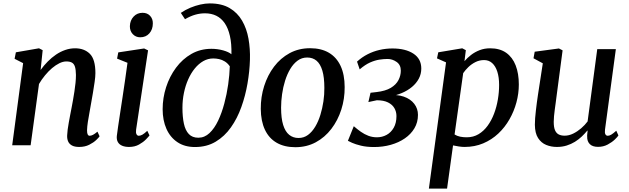

<svg xmlns="http://www.w3.org/2000/svg" viewBox="-20 -851 3687 1125"><path d="M218 -441Q237 -467.5 259.8 -490.5Q282.5 -513.5 308.2 -531Q334 -548.5 362.2 -558.2Q390.5 -568 420 -568Q473.5 -568 506.2 -536Q539 -504 539 -422.5Q539 -402 534.5 -371Q530 -340 524.5 -307Q519 -274 514 -247Q510 -222 504.5 -193.2Q499 -164.5 494.8 -136.8Q490.5 -109 490 -87.5Q490 -70 494 -62.8Q498 -55.5 504.5 -55.5Q514 -55.5 524.8 -61Q535.5 -66.5 551 -79.5L563.5 -52.5Q560 -46 544 -30.8Q528 -15.5 502.8 -2.8Q477.5 10 444 10Q417 10 401.2 1.2Q385.5 -7.5 379 -22.8Q372.5 -38 373.5 -58Q374 -72.5 376.5 -91.8Q379 -111 383 -133Q387 -155 391.2 -177.2Q395.5 -199.5 399.5 -220Q403.5 -241 407.8 -265Q412 -289 416 -314.8Q420 -340.5 422.5 -365.2Q425 -390 425 -412Q424.5 -443.5 419 -460.5Q413.5 -477.5 401.2 -484.2Q389 -491 368.5 -491Q349.5 -491 328 -480.5Q306.5 -470 285 -451.8Q263.5 -433.5 243.8 -409.5Q224 -385.5 208.5 -359L159.5 0H51.5L115.5 -481L65.5 -506.5L73 -544.5L208.5 -568L230 -557Z M736 10Q712.5 10 695.5 2.8Q678.5 -4.5 670.5 -18.8Q662.5 -33 664.5 -54.5Q667 -75 672 -109.5Q677 -144 683.8 -187.8Q690.5 -231.5 698 -281.2Q705.5 -331 713 -382.5Q720.5 -434 727 -483L666 -507.5L673 -544L824.5 -567L847.5 -556L777.5 -91.5Q775 -73.5 779.8 -64.5Q784.5 -55.5 793 -55.5Q803 -55.5 814.5 -62Q826 -68.5 843 -84.5L856 -57.5Q851 -50.5 835.2 -34.2Q819.5 -18 794.5 -4Q769.5 10 736 10ZM801.5 -632.5Q775.5 -632.5 758 -651Q740.5 -669.5 741 -698Q742 -731.5 762.8 -753.8Q783.5 -776 815.5 -776Q843 -776 859.5 -758.2Q876 -740.5 875.5 -714Q875.5 -678.5 855.2 -655.5Q835 -632.5 801.5 -632.5Z M1122.5 10.5Q1062 10.5 1019.8 -17.8Q977.5 -46 955.2 -96Q933 -146 933 -211Q933 -277 953.2 -340Q973.5 -403 1011.2 -454Q1049 -505 1101.5 -535Q1154 -565 1219 -565Q1254.5 -565 1287.5 -555.8Q1320.5 -546.5 1336 -533Q1337.5 -595 1327.2 -640.2Q1317 -685.5 1296.8 -715Q1276.5 -744.5 1247.2 -758.8Q1218 -773 1181 -773Q1153 -773 1125 -765.2Q1097 -757.5 1064 -738.5L1039.5 -775.5Q1066 -793.5 1095.5 -805.8Q1125 -818 1154 -824.5Q1183 -831 1209 -831Q1279 -831 1325.2 -803.8Q1371.5 -776.5 1398.5 -730Q1425.5 -683.5 1436 -624.2Q1446.5 -565 1444.5 -500.5Q1442.5 -433 1430.2 -361.8Q1418 -290.5 1394.2 -224Q1370.5 -157.5 1333.2 -104.8Q1296 -52 1243.8 -20.8Q1191.5 10.5 1122.5 10.5ZM1142 -44Q1178.5 -44 1207.5 -71.2Q1236.5 -98.5 1258 -143.8Q1279.5 -189 1294.2 -244.2Q1309 -299.5 1317 -356.2Q1325 -413 1326.5 -462.5Q1314 -480.5 1297.5 -490.8Q1281 -501 1263.5 -504.8Q1246 -508.5 1229.5 -508.5Q1198.5 -508.5 1171.2 -493Q1144 -477.5 1121.5 -450Q1099 -422.5 1082.8 -386Q1066.5 -349.5 1057.8 -307Q1049 -264.5 1049 -219.5Q1049 -166 1057.5 -126.5Q1066 -87 1086.5 -65.5Q1107 -44 1142 -44Z M1797 -568.5Q1862 -568.5 1907 -542Q1952 -515.5 1975.8 -464.5Q1999.5 -413.5 1999.5 -340.5Q2000 -272 1979.8 -208.8Q1959.5 -145.5 1921.5 -95.8Q1883.5 -46 1830 -17.2Q1776.5 11.5 1710.5 11.5Q1646.5 11.5 1601.2 -14.5Q1556 -40.5 1532.2 -91Q1508.5 -141.5 1508 -213Q1507.5 -283 1527.8 -346.8Q1548 -410.5 1585.8 -460.5Q1623.5 -510.5 1677 -539.5Q1730.5 -568.5 1797 -568.5ZM1780 -514Q1748.5 -514 1723.8 -495.8Q1699 -477.5 1680.8 -447Q1662.5 -416.5 1650.5 -378.2Q1638.5 -340 1632.8 -299.2Q1627 -258.5 1627 -220Q1627 -158 1639.2 -118.8Q1651.5 -79.5 1674.5 -61Q1697.5 -42.5 1729 -42.5Q1760.5 -42.5 1784.8 -60.5Q1809 -78.5 1827.2 -109Q1845.5 -139.5 1857.2 -177.8Q1869 -216 1875 -256.8Q1881 -297.5 1880.5 -336Q1880.5 -398 1868.8 -437.2Q1857 -476.5 1834.8 -495.2Q1812.5 -514 1780 -514Z M2172 10.5Q2127.5 10.5 2095 2.5Q2062.5 -5.5 2043 -14.2Q2023.5 -23 2018.5 -26L2053 -111.5Q2073 -94 2094.2 -79Q2115.5 -64 2139 -55.2Q2162.5 -46.5 2188.5 -46.5Q2219 -46.5 2245 -60.5Q2271 -74.5 2287 -102.5Q2303 -130.5 2303 -171Q2303 -196.5 2290.8 -217.5Q2278.5 -238.5 2253.2 -251Q2228 -263.5 2188 -263.5L2138.5 -253L2151 -307.5L2186 -311.5Q2238.5 -317.5 2269.8 -336.2Q2301 -355 2314.8 -381.8Q2328.5 -408.5 2328.5 -437Q2328.5 -471 2303.8 -488.2Q2279 -505.5 2251 -505.5Q2228.5 -505.5 2202.8 -501.5Q2177 -497.5 2148.2 -484.8Q2119.5 -472 2087.5 -444.5L2072 -490Q2100.5 -516 2133.8 -533Q2167 -550 2204 -558.5Q2241 -567 2279.5 -567Q2356 -567 2402.2 -536.8Q2448.5 -506.5 2448.5 -449.5Q2448.5 -417.5 2434 -390.2Q2419.5 -363 2393.8 -341.5Q2368 -320 2333.5 -305.5Q2299 -291 2259 -284.5L2253 -292.5Q2306.5 -298.5 2346 -284.8Q2385.5 -271 2407.2 -242.8Q2429 -214.5 2429 -178Q2429 -134 2408.2 -99.2Q2387.5 -64.5 2351.8 -40Q2316 -15.5 2269.8 -2.5Q2223.5 10.5 2172 10.5Z M2493 254 2593.5 -485.5 2540.5 -509 2548 -544.5 2688.5 -568 2709.5 -557 2701.5 -492.5Q2717.5 -511.5 2739.8 -528.8Q2762 -546 2790.2 -557Q2818.5 -568 2852 -568Q2908.5 -568 2945.8 -541.8Q2983 -515.5 3001.5 -467.8Q3020 -420 3020 -356Q3020 -303.5 3006 -251.2Q2992 -199 2965.2 -152Q2938.5 -105 2899.8 -68.5Q2861 -32 2811.2 -11Q2761.5 10 2702 10Q2686 10 2668.5 7.2Q2651 4.5 2634.5 1L2599.5 254ZM2643.5 -63Q2658 -54 2676 -50.2Q2694 -46.5 2714.5 -46.5Q2753.5 -46.5 2784 -64.8Q2814.5 -83 2837.2 -114.2Q2860 -145.5 2875 -185.2Q2890 -225 2897.2 -268.2Q2904.5 -311.5 2904.5 -353.5Q2904.5 -398 2894 -430.8Q2883.5 -463.5 2864 -481.2Q2844.5 -499 2816.5 -499Q2789 -499 2765.8 -487.2Q2742.5 -475.5 2724.2 -457.8Q2706 -440 2694 -422.5Z M3243 10Q3209 10 3180 -2Q3151 -14 3132.8 -42.2Q3114.5 -70.5 3114 -120Q3114 -137.5 3115.5 -158.2Q3117 -179 3119.8 -202Q3122.5 -225 3125.5 -248.8Q3128.5 -272.5 3132 -294.5L3160.5 -480L3106 -509.5L3113 -548L3255 -567L3276.5 -556L3241.5 -290.5Q3239 -269 3236 -248.2Q3233 -227.5 3230.5 -208Q3228 -188.5 3226.2 -170.5Q3224.5 -152.5 3224.5 -137Q3224.5 -105 3232.2 -87.5Q3240 -70 3254.2 -63Q3268.5 -56 3288.5 -56Q3313.5 -56 3338.5 -68.2Q3363.5 -80.5 3385.5 -99.5Q3407.5 -118.5 3423 -139.5L3479.5 -563H3588.5L3525 -92Q3522.5 -73 3527.2 -64.2Q3532 -55.5 3541 -55.5Q3550.5 -55.5 3561.5 -62Q3572.5 -68.5 3591 -85L3603.5 -57.5Q3599.5 -50 3583 -34Q3566.5 -18 3541 -4.2Q3515.5 9.5 3484 9.5Q3451.5 9.5 3435.5 -7Q3419.5 -23.5 3420.5 -51Q3420 -53 3420.2 -56.8Q3420.5 -60.5 3421 -65.5Q3421.5 -70.5 3422 -75.5Q3422.5 -80.5 3423 -85L3421.5 -86Q3407 -68.5 3389 -51.2Q3371 -34 3348.8 -20.2Q3326.5 -6.5 3300.2 1.8Q3274 10 3243 10Z"/></svg>

Font: Merriweather Medium
Style: Italic
Weight: 500
Italic angle: -7.8°
Version: Version 2.101